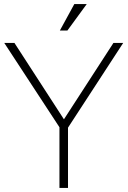

<svg xmlns="http://www.w3.org/2000/svg" viewBox="-20 -923 627 943"><path d="M585 -712 314 -296V0H272V-298L1 -712H51L294 -337L537 -712ZM311 -773H274L345 -903H406Z"/></svg>

Font: MuliDisplayVN ExtraLight
Style: Regular
Weight: 200
Designer: Vernon Adams
Foundry: Vernon Adams
Version: Version 2.100